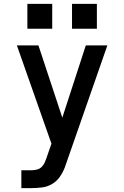

<svg xmlns="http://www.w3.org/2000/svg" viewBox="-20 -754 640 989"><path d="M90 215V123H142Q156 123 170 119.5Q184 116 194.5 106Q205 96 210.5 82.5Q216 69 221 56V55Q221 55 221 55Q221 55 221 55L245 -14L67 -520H178L301 -148L422 -520H533L322 85Q320 91 318 96.5Q316 102 314 108Q304 134 288 157Q272 180 248 194Q224 208 196.5 211.5Q169 215 142 215ZM479 -606H351V-734H479ZM249 -606H121V-734H249Z"/></svg>

Font: Iosevka SS04 Semibold Extended
Style: Regular
Weight: 600
Width: 7
Monospace: yes
Designer: Belleve Invis
Foundry: Belleve Invis
Version: Version 19.0.0; ttfautohint (v1.8.4)